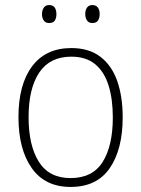

<svg xmlns="http://www.w3.org/2000/svg" viewBox="-20 -729 559 759"><path d="M465 -265Q465 -139 414 -64.5Q363 10 259 10Q158 10 105.5 -64.5Q53 -139 53 -266Q53 -395 107 -467Q161 -539 262 -539Q332 -539 377 -504.5Q422 -470 443.5 -408.5Q465 -347 465 -265ZM93 -266Q93 -154 133.5 -89.5Q174 -25 259 -25Q346 -25 386 -89Q426 -153 426 -265Q426 -336 409.5 -390Q393 -444 357 -474.5Q321 -505 262 -505Q177 -505 135 -442Q93 -379 93 -266ZM146 -673Q146 -688 153 -698.5Q160 -709 174 -709Q190 -709 196.5 -699Q203 -689 203 -673Q203 -657 196.5 -647.5Q190 -638 174 -638Q160 -638 153 -648Q146 -658 146 -673ZM317 -674Q317 -689 324 -699Q331 -709 345 -709Q360 -709 367 -699Q374 -689 374 -674Q374 -658 367.5 -648Q361 -638 345 -638Q331 -638 324 -648Q317 -658 317 -674Z"/></svg>

Font: Noto Sans Khmer UI SemiCondensed ExtraLight
Style: Regular
Weight: 200
Width: 4
Designer: Danh Hong and the Monotype Design Team
Foundry: Monotype Imaging Inc.
Version: Version 2.002; ttfautohint (v1.8.4.7-5d5b)